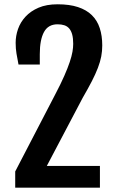

<svg xmlns="http://www.w3.org/2000/svg" viewBox="-20 -861 524 881"><path d="M49.8 -74.2V0H438.5V-99.6H194.8L359.4 -412.1C376 -440.8 390 -466.1 401.4 -488.3C412.8 -510.4 422 -530.8 429.2 -549.6C436.4 -568.3 441.5 -585.9 444.6 -602.3C447.7 -618.7 449.2 -635.4 449.2 -652.3C449.2 -682 445.4 -708.5 437.7 -731.9C430.1 -755.4 418 -775.2 401.4 -791.5C384.8 -807.8 363.5 -820.1 337.6 -828.6C311.8 -837.1 280.6 -841.3 244.1 -841.3C210.3 -841.3 181.2 -836.1 157 -825.7C132.7 -815.3 112.8 -801.6 97.2 -784.7C81.5 -767.7 70.1 -748.8 62.7 -727.8C55.4 -706.8 51.8 -685.7 51.8 -664.6C51.8 -646.6 53.1 -630.1 55.7 -615C58.3 -599.9 61.4 -583.2 64.9 -564.9H162.6V-612.3C162.6 -656.6 169 -690.5 181.9 -714.1C194.7 -737.7 215.5 -749.5 244.1 -749.5C255.9 -749.5 266.2 -748 275.1 -745.1C284.1 -742.2 291.6 -737.2 297.6 -730.2C303.6 -723.2 308.2 -713.9 311.3 -702.4C314.4 -690.8 315.9 -676.6 315.9 -659.7C315.9 -648.9 314.8 -636.9 312.5 -623.5C310.2 -610.2 306.1 -594.5 300 -576.4C294 -558.3 285.7 -537.3 275.1 -513.2C264.6 -489.1 250.8 -460.9 233.9 -428.7Z"/></svg>

Font: Fjalla One
Style: Regular
Weight: 400
Designer: Irina Smirnova
Foundry: Irina Smirnova
Version: Version 1.001